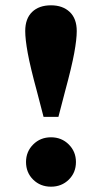

<svg xmlns="http://www.w3.org/2000/svg" viewBox="-20 -689 384 723"><path d="M172 14Q132 14 105 -12.5Q78 -39 78 -79Q78 -118 105 -145Q132 -172 172 -172Q212 -172 239 -145Q266 -118 266 -79Q266 -39 239 -12.5Q212 14 172 14ZM172 -669Q216 -669 242.5 -644Q269 -619 269 -572Q269 -541 259.5 -489Q250 -437 225 -345L200 -249H144L119 -345Q94 -437 84.5 -489Q75 -541 75 -572Q75 -619 101 -644Q127 -669 172 -669Z"/></svg>

Font: Source Serif 4 SmText
Style: Bold
Weight: 700
Designer: Frank Grießhammer
Foundry: Adobe
Version: Version 4.005;hotconv 1.1.0;makeotfexe 2.6.0